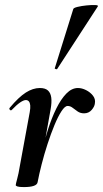

<svg xmlns="http://www.w3.org/2000/svg" viewBox="-20 -753 419 781"><path d="M133 -12 123 -13Q133 -66 146 -120.5Q159 -175 174.5 -224Q190 -273 209 -311.5Q228 -350 250 -372.5Q272 -395 297 -395Q313 -395 330 -386.5Q347 -378 358 -364Q369 -350 366 -333Q365 -320 353 -306Q341 -292 322 -292Q307 -292 296 -299.5Q285 -307 275.5 -314.5Q266 -322 255 -322Q244 -322 230 -300.5Q216 -279 201.5 -244Q187 -209 173.5 -167.5Q160 -126 149.5 -85Q139 -44 133 -12ZM77 8Q58 8 51 5.5Q44 3 44 0Q44 -4 50 -26Q56 -48 60 -74L101 -297Q104 -314 103 -324.5Q102 -335 97.5 -340.5Q93 -346 85 -346Q76 -346 61.5 -336Q47 -326 28 -306Q24 -302 20 -306.5Q16 -311 20 -315Q56 -358 85 -376.5Q114 -395 142 -395Q164 -395 175 -385Q186 -375 188.5 -356Q191 -337 186 -309L133 -12Q130 8 77 8ZM213 -473Q212 -470 206.5 -472Q201 -474 203 -476L278 -716Q279 -721 295.5 -725Q312 -729 332 -731Q352 -733 366.5 -732.5Q381 -732 378 -727Z"/></svg>

Font: Cormorant Light
Style: Bold Italic
Weight: 700
Italic angle: -10°
Version: Version 4.000